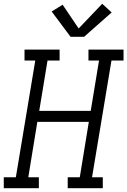

<svg xmlns="http://www.w3.org/2000/svg" viewBox="-33 -998 675 1018"><path d="M-13 0V-58H51L154 -677H97V-735H283V-677H219L175 -410H448L492 -677H436V-735H622V-677H558L455 -58H512V0H326V-58H390L438 -352H165L117 -58H173V0ZM341 -803 241 -937 299 -973 384 -847 509 -978 559 -932 413 -803Z"/></svg>

Font: Iosevka Etoile Light Oblique
Style: Regular
Weight: 300
Italic angle: -9°
Designer: Belleve Invis
Foundry: Belleve Invis
Version: Version 15.5.2; ttfautohint (v1.8.4)